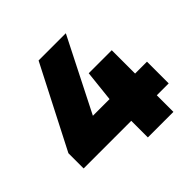

<svg xmlns="http://www.w3.org/2000/svg" viewBox="-187 -910 1079 1079"><g transform="rotate(-45 353.0 -370.0)"><path d="M16 -132V-253L266 -740H482.5L236 -253L216 -304.5H692V-132ZM394.5 0V-304.5L414.5 -490H597.5V0Z"/></g></svg>

Font: Encode Sans SemiExpanded Black
Style: Regular
Weight: 900
Width: 6
Designer: Multiple Designers
Foundry: Impallari Type
Version: Version 3.002